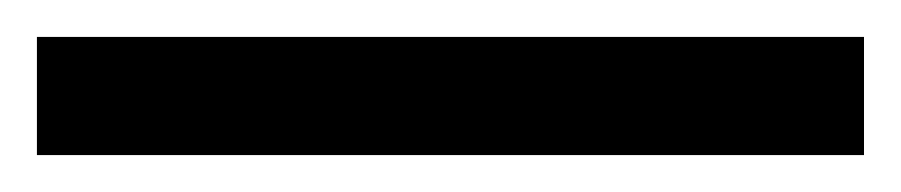

<svg xmlns="http://www.w3.org/2000/svg" viewBox="-22 70 488 104"><path d="M446 154H-2V90H446Z"/></svg>

Font: Noto Sans Old Sogdian
Style: Regular
Weight: 400
Designer: Monotype Design Team
Foundry: Monotype Imaging Inc.
Version: Version 2.002; ttfautohint (v1.8.4.7-5d5b)